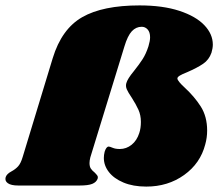

<svg xmlns="http://www.w3.org/2000/svg" viewBox="-67 -686 807 710"><path d="M128 -471 17 -106Q10 -82 0 -71Q-10 -60 -25 -52Q-42 -43 -46 -31Q-50 -17 -38 -8.5Q-26 0 0 0H228Q259 0 274 -6Q289 -12 294 -25Q296 -32 293 -36.5Q290 -41 283 -48Q274 -55 269 -62.5Q264 -70 264 -83Q264 -92 267 -104L393 -514Q405 -554 420.5 -570.5Q436 -587 457 -587Q470 -587 479 -577Q488 -567 488 -548Q488 -535 482 -515Q473 -487 460.5 -467.5Q448 -448 428 -423Q404 -394 400 -378Q397 -367 402 -355.5Q407 -344 420 -325Q436 -300 445 -280Q454 -260 454 -235Q454 -212 448 -194Q439 -166 419.5 -150.5Q400 -135 376 -135Q360 -135 349.5 -139.5Q339 -144 335 -144Q326 -144 320 -125Q317 -113 317 -102Q317 -74 335.5 -50Q354 -26 389.5 -11Q425 4 474 4Q554 4 614 -39Q674 -82 692 -152Q699 -177 699 -203Q699 -255 675.5 -292Q652 -329 615 -363Q604 -373 596.5 -382Q589 -391 589 -396Q589 -401 598 -406.5Q607 -412 625 -419Q662 -435 684 -450Q706 -465 715 -491Q720 -508 720 -521Q720 -560 688.5 -593Q657 -626 596 -646Q535 -666 449 -666Q313 -666 237 -622.5Q161 -579 128 -471Z"/></svg>

Font: Shrikhand
Style: Regular
Weight: 400
Italic angle: -14°
Version: Version 1.000;PS 1.000;hotconv 1.0.88;makeotf.lib2.5.647800